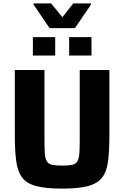

<svg xmlns="http://www.w3.org/2000/svg" viewBox="-20 -1099 730 1127"><path d="M345 8Q248 8 192 -7Q136 -22 109.5 -57.5Q83 -93 75 -154.5Q67 -216 67 -310V-688H241V-273Q241 -224 243.5 -195Q246 -166 255.5 -151Q265 -136 286 -131.5Q307 -127 345 -127Q382 -127 403 -131.5Q424 -136 433.5 -151Q443 -166 445.5 -195Q448 -224 448 -273V-688H622V-310Q622 -216 614.5 -154.5Q607 -93 580 -57.5Q553 -22 497 -7Q441 8 345 8ZM173 -773V-881H304V-773ZM386 -773V-881H517V-773ZM271 -934 177 -1072V-1079H280L346 -998L410 -1079H514V-1072L420 -934Z"/></svg>

Font: Saira
Style: Bold
Weight: 700
Designer: Hector Gatti with collaboration of the Omnibus-Type team
Foundry: Omnibus-Type
Version: Version 1.100; ttfautohint (v1.8.3)